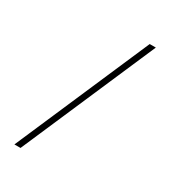

<svg xmlns="http://www.w3.org/2000/svg" viewBox="-196 -868 893 1006"><g transform="rotate(30 250.0 -365.0)"><path d="M56 40 407 -770H444L93 40Z"/></g></svg>

Font: M PLUS 1 Code ExtraLight
Style: Regular
Weight: 250
Designer: Coji Morishita
Foundry: UNDERFOREST DESIGN
Version: Version 1.002